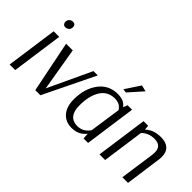

<svg xmlns="http://www.w3.org/2000/svg" viewBox="-42 -1234 1757 1757"><g transform="rotate(45 837.0 -355.5)"><path d="M216 -500 146 0H74L144 -500ZM176 -676Q188 -687 207 -687Q225 -687 235 -677Q243 -668 243 -651Q243 -629 226 -612Q210 -601 194 -601Q176 -601 167 -612Q158 -622 158 -638Q158 -662 176 -676Z M406 0 305 -500H391L462 -79L659 -500H715L472 0Z M1159 -500 1089 0H1031L1027 -58Q1021 -49 1012.5 -40.5Q1004 -32 987 -19Q970 -6 943 2Q916 10 884 10Q806 10 760 -43Q714 -96 714 -191Q714 -328 781.5 -419Q849 -510 967 -510Q991 -510 1012 -505Q1033 -500 1045 -493.5Q1057 -487 1066.5 -478Q1076 -469 1079 -464.5Q1082 -460 1084 -457L1101 -500ZM908 -39Q985 -39 1030 -106L1074 -409Q1073 -411 1070.5 -415.5Q1068 -420 1060 -428.5Q1052 -437 1042 -444Q1032 -451 1014 -456.5Q996 -462 976 -462Q885 -462 837.5 -387.5Q790 -313 790 -186Q790 -113 821 -76Q852 -39 908 -39ZM1066 -721 1127 -706 1007 -571 970 -576Z M1237 0 1307 -500H1367L1371 -454Q1427 -510 1524 -510Q1588 -510 1622.5 -479Q1657 -448 1657 -386Q1657 -368 1654 -349L1606 0H1533Q1579 -327 1581 -340Q1583 -351 1583 -370Q1583 -457 1492 -457Q1417 -457 1367 -407L1310 0Z"/></g></svg>

Font: ArsenalItalic
Style: Italic
Weight: 400
Italic angle: -9°
Designer: Andrij Shevchenko
Foundry: Stairsfor.com
Version: Version 1.000